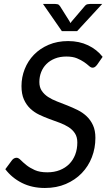

<svg xmlns="http://www.w3.org/2000/svg" viewBox="-20 -928 548 956"><path d="M6.5 0ZM463.5 -605.5Q458 -598.5 453 -594.8Q448 -591 441 -591Q432.5 -591 423 -599.8Q413.5 -608.5 398.8 -618.8Q384 -629 363 -637.8Q342 -646.5 310.5 -646.5Q278.5 -646.5 253.5 -636.5Q228.5 -626.5 211.2 -609.2Q194 -592 185 -569Q176 -546 176 -519.5Q176 -493.5 188 -475.8Q200 -458 219.5 -445.2Q239 -432.5 264.2 -422.8Q289.5 -413 315.5 -402.8Q341.5 -392.5 366.8 -380Q392 -367.5 411.5 -349Q431 -330.5 443 -304.5Q455 -278.5 455 -241.5Q455 -190.5 437.5 -145.2Q420 -100 387.2 -66Q354.5 -32 308 -12Q261.5 8 203.5 8Q139.5 8 89.2 -17.2Q39 -42.5 6.5 -85.5L39.5 -130Q43.5 -135.5 49.5 -139Q55.5 -142.5 62.5 -142.5Q72 -142.5 83 -131.2Q94 -120 111 -106.2Q128 -92.5 153 -81.2Q178 -70 215.5 -70Q250 -70 277.8 -81Q305.5 -92 324.8 -111.5Q344 -131 354.5 -158.2Q365 -185.5 365 -218.5Q365 -246 353 -264.2Q341 -282.5 321.5 -295Q302 -307.5 277 -316.8Q252 -326 226 -335.5Q200 -345 175 -357Q150 -369 130.5 -387.5Q111 -406 99 -433Q87 -460 87 -499.5Q87 -543.5 103 -584Q119 -624.5 149 -655.5Q179 -686.5 222.2 -705Q265.5 -723.5 319.5 -723.5Q374.5 -723.5 418.5 -702.5Q462.5 -681.5 491 -645ZM194 -908.5H253.5Q259 -908.5 266.2 -907Q273.5 -905.5 279 -897L326.5 -821.5L330.5 -813L337 -821.5L401 -896.5Q408 -905.5 416 -907Q424 -908.5 429.5 -908.5H489L364 -773H288Z"/></svg>

Font: Lato
Style: Italic
Weight: 400
Italic angle: -7°
Designer: Lukasz Dziedzic
Foundry: tyPoland Lukasz Dziedzic
Version: Version 2.007; 2014-02-27